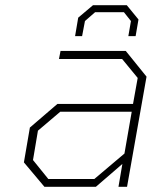

<svg xmlns="http://www.w3.org/2000/svg" viewBox="-20 -719 597 739"><path d="M269 -580 281 -651 338 -699H468L513 -644L502 -580H474L484 -638L457 -672H346L307 -638L296 -580ZM151 0 72 -94 95 -228 201 -319H492L510 -419L450 -492H207L213 -523H464L544 -424L469 0H436L451 -88L349 0ZM166 -30H343L459 -128L487 -289H212L126 -216L107 -103Z"/></svg>

Font: Tomorrow ExtraLight
Style: Italic
Weight: 275
Italic angle: -10°
Designer: Tony de Marco, Monica Rizzolli
Foundry: Just in Type
Version: Version 2.002